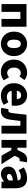

<svg xmlns="http://www.w3.org/2000/svg" viewBox="1847 -2470 637 4371"><g transform="rotate(90 2165.5 -284.5)"><path d="M72 0V-569H589V0H411V-430H250V0Z M979 14Q907 14 843 -21.5Q779 -57 739.5 -124Q700 -191 700 -285Q700 -379 739.5 -445.5Q779 -512 843 -547.5Q907 -583 979 -583Q1033 -583 1083 -563Q1133 -543 1172 -504.5Q1211 -466 1234 -411Q1257 -356 1257 -285Q1257 -191 1217.5 -124Q1178 -57 1114.5 -21.5Q1051 14 979 14ZM979 -130Q1029 -130 1052 -172Q1075 -214 1075 -285Q1075 -356 1052 -397.5Q1029 -439 979 -439Q929 -439 905.5 -397.5Q882 -356 882 -285Q882 -214 905.5 -172Q929 -130 979 -130Z M1620 14Q1540 14 1476 -21.5Q1412 -57 1374.5 -124Q1337 -191 1337 -285Q1337 -379 1378.5 -445.5Q1420 -512 1488.5 -547.5Q1557 -583 1636 -583Q1688 -583 1729 -566.5Q1770 -550 1802 -522L1719 -409Q1682 -439 1647 -439Q1588 -439 1553.5 -397.5Q1519 -356 1519 -285Q1519 -214 1553.5 -172Q1588 -130 1640 -130Q1667 -130 1692 -141.5Q1717 -153 1739 -170L1808 -53Q1766 -16 1715.5 -1Q1665 14 1620 14Z M2164 14Q2082 14 2016.5 -21.5Q1951 -57 1912.5 -124Q1874 -191 1874 -285Q1874 -354 1896.5 -409Q1919 -464 1957.5 -503Q1996 -542 2044.5 -562.5Q2093 -583 2144 -583Q2226 -583 2280 -547Q2334 -511 2361 -449Q2388 -387 2388 -309Q2388 -285 2385.5 -264Q2383 -243 2380 -232H2046Q2058 -174 2096 -148Q2134 -122 2188 -122Q2247 -122 2308 -158L2367 -51Q2323 -20 2268.5 -3Q2214 14 2164 14ZM2043 -349H2237Q2237 -391 2216.5 -419Q2196 -447 2147 -447Q2110 -447 2081 -423Q2052 -399 2043 -349Z M2506 14Q2486 14 2469.5 10.5Q2453 7 2436 1L2465 -159Q2472 -158 2479 -156.5Q2486 -155 2494 -155Q2517 -155 2532.5 -173Q2548 -191 2554 -235Q2565 -318 2573.5 -402Q2582 -486 2592 -569H3021V0H2843V-430H2733Q2726 -369 2718.5 -307.5Q2711 -246 2702 -185Q2688 -90 2639.5 -38Q2591 14 2506 14Z M3165 0V-569H3343V-363H3394L3443 -464Q3467 -513 3493 -538.5Q3519 -564 3552 -573.5Q3585 -583 3627 -583Q3640 -583 3652 -581.5Q3664 -580 3674 -575L3647 -410Q3642 -412 3636.5 -413.5Q3631 -415 3625 -415Q3604 -415 3587 -405.5Q3570 -396 3554 -360L3527 -298L3718 0H3524L3396 -224H3343V0Z M3941 14Q3889 14 3851 -9.5Q3813 -33 3792.5 -72.5Q3772 -112 3772 -159Q3772 -249 3847 -299.5Q3922 -350 4088 -368Q4085 -403 4065.5 -422Q4046 -441 4002 -441Q3968 -441 3932 -428Q3896 -415 3853 -391L3791 -508Q3847 -542 3908 -562.5Q3969 -583 4036 -583Q4146 -583 4206 -520Q4266 -457 4266 -323V0H4121L4109 -57H4104Q4069 -26 4028.5 -6Q3988 14 3941 14ZM4002 -124Q4029 -124 4049 -136Q4069 -148 4088 -169V-260Q4005 -250 3973 -226.5Q3941 -203 3941 -173Q3941 -148 3957.5 -136Q3974 -124 4002 -124Z"/></g></svg>

Font: Source Han Sans TC Heavy
Style: Regular
Weight: 900
Designer: Ryoko NISHIZUKA Ë•øÂ°öÊ∂ºÂ≠ê (kana, bopomofo & ideographs); Paul D. Hunt (Latin, Greek & Cyrillic); Sandoll Communicatio
Foundry: Adobe
Version: Version 2.004;hotconv 1.0.118;makeotfexe 2.5.65603